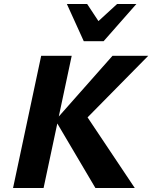

<svg xmlns="http://www.w3.org/2000/svg" viewBox="-20 -936 758 956"><path d="M455 0 256 -337 540 -658H718L376 -311L395 -383L651 0ZM45 0 185 -658H337L197 0ZM397 -731 443 -806 563 -916H659L496 -731ZM397 -731 313 -916H414L486 -807L496 -731Z"/></svg>

Font: Ysabeau Infant ExtraBold
Style: Italic
Weight: 800
Italic angle: -12°
Designer: Christian Thalmann (Catharsis Fonts)
Version: Version 2.001;gftools[0.9.30]; featfreeze: ss01,ss02,lnum